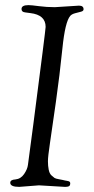

<svg xmlns="http://www.w3.org/2000/svg" viewBox="-20 -724 365 749"><path d="M132 -1 55 5Q20 5 20 -11Q20 -23 40 -24Q61 -26 74 -45Q87 -64 89 -81Q91 -98 110 -239Q158 -609 158 -619Q158 -666 98 -673Q73 -676 72 -677Q64 -680 64 -689Q64 -704 91 -704Q102 -704 132 -700Q162 -696 194 -696Q194 -696 288 -702Q306 -702 306 -688Q306 -681 296.5 -678.5Q287 -676 273.5 -672.5Q260 -669 254 -662Q234 -639 223.5 -535.5Q213 -432 198 -326Q183 -220 175 -166.5Q167 -113 167 -95Q167 -77 170 -62Q173 -47 180.5 -40Q188 -33 192.5 -30Q197 -27 209 -25Q221 -23 224.5 -22Q228 -21 233 -20Q238 -19 241.5 -18.5Q245 -18 248 -17Q254 -15 254 -8.5Q254 -2 251 1Q247 5 233 5Z"/></svg>

Font: Sorts Mill Goudy
Style: Italic
Weight: 400
Italic angle: -7.40001°
Version: Version 003.101